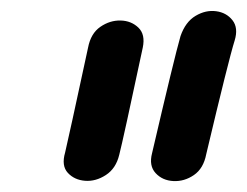

<svg xmlns="http://www.w3.org/2000/svg" viewBox="-20 -761 452 351"><path d="M357 -479Q398 -652 409 -687Q416 -710 405 -724Q394 -738 375 -740.5Q356 -743 337.5 -732Q319 -721 310 -695Q299 -657 258 -481Q252 -458 264.5 -444.5Q277 -431 297 -430Q317 -429 334.5 -441Q352 -453 357 -479ZM198 -478Q205 -505 241 -674Q246 -698 233 -710.5Q220 -723 200.5 -723.5Q181 -724 163.5 -712Q146 -700 141 -674Q105 -507 99 -482Q92 -458 104 -445Q116 -432 135.5 -430.5Q155 -429 173.5 -441Q192 -453 198 -478Z"/></svg>

Font: Balsamiq Sans
Style: Italic
Weight: 400
Italic angle: -12°
Designer: Michael Angeles
Foundry: Balsamiq SRL
Version: Version 1.020; ttfautohint (v1.8.4.7-5d5b);gftools[0.9.26]